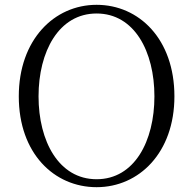

<svg xmlns="http://www.w3.org/2000/svg" viewBox="-20 -762 802 797"><path d="M381 15C557 15 704 -128 704 -362C704 -600 557 -742 381 -742C205 -742 58 -597 58 -362C58 -125 205 15 381 15ZM381 -18C224 -18 140 -176 140 -362C140 -548 224 -706 381 -706C538 -706 621 -548 621 -362C621 -176 538 -18 381 -18Z"/></svg>

Font: Noto Serif HK Light
Style: Regular
Weight: 300
Designer: Ryoko NISHIZUKA 西塚涼子 (kana & ideographs); Frank Grießhammer (Latin, Greek & Cyrillic); Wenlong ZHANG 张文龙 (bopomofo); San
Foundry: Adobe
Version: Version 2.001;hotconv 1.1.0;makeotfexe 2.6.0